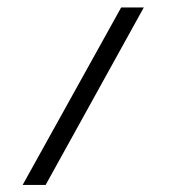

<svg xmlns="http://www.w3.org/2000/svg" viewBox="-20 -306 466 526"><path d="M42 200.7H105L374 -285.6H312Z"/></svg>

Font: Parastoo
Style: Regular
Weight: 400
Foundry: Saber Rastikerdar (saber.rastikerdar@gmail.com)
Version: Version 2.0.1